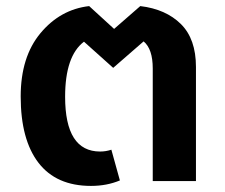

<svg xmlns="http://www.w3.org/2000/svg" viewBox="-20 -595 741 631"><path d="M441 -575Q525 -565 574.5 -516Q624 -467 624 -375V0H482V-370Q482 -434 452 -459L352 -372L256 -458Q194 -411 194 -277Q194 -97 309 -97Q328 -97 346 -103L374 -2Q331 16 279 16Q165 16 106.5 -60Q48 -136 48 -278Q48 -408 113 -486Q178 -564 273 -575L355 -500Z"/></svg>

Font: FiraGO SemiBold
Style: Regular
Weight: 600
Designer: bBox Type
Foundry: bBox Type GmbH
Version: Version 1.001;PS 001.001;hotconv 1.0.88;makeotf.lib2.5.64775